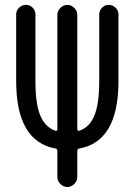

<svg xmlns="http://www.w3.org/2000/svg" viewBox="-20 -750 540 770"><path d="M203.1 -154.3Q44.9 -182.6 44.9 -424.8V-692.4Q44.9 -708 56.6 -719.2Q68.4 -730.5 84 -730.5Q99.6 -730.5 110.8 -719.2Q122.1 -708 122.1 -692.4V-424.8Q122.1 -333 141.6 -286.6Q161.1 -240.2 202.1 -225.6Q210 -223.6 210 -232.4V-690.4Q210 -706.1 222.2 -718.3Q234.4 -730.5 250 -730.5Q265.6 -730.5 277.8 -718.3Q290 -706.1 290 -690.4V-232.4Q290 -224.6 297.9 -225.6Q338.9 -239.3 358.4 -286.1Q377.9 -333 377.9 -424.8V-692.4Q377.9 -708 389.2 -719.2Q400.4 -730.5 416 -730.5Q431.6 -730.5 443.4 -719.2Q455.1 -708 455.1 -692.4V-424.8Q455.1 -181.6 296.9 -154.3Q290 -153.3 290 -143.6V-40Q290 -24.4 277.8 -12.2Q265.6 0 250 0Q234.4 0 222.2 -12.2Q210 -24.4 210 -40V-143.6Q210 -153.3 203.1 -154.3Z"/></svg>

Font: Rounded Mgen+ 2m regular
Style: Regular
Weight: 400
Designer: [Source Han Sans]
Ryoko NISHIZUKA  (kana & ideographs); Paul D. Hunt (Latin, Greek & Cyrillic); Wenlong ZHANG  (bopomofo
Version: Version 1.059.20150602